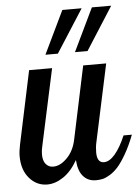

<svg xmlns="http://www.w3.org/2000/svg" viewBox="-54 -792 615 841"><g transform="rotate(-5 254.0 -372.0)"><path d="M321.8 -500H422.9L350.1 -160.2Q345.2 -139.6 345.2 -115.2Q345.2 -69.8 376 -69.8Q399.9 -69.8 424.6 -98.6Q449.2 -127.4 471.2 -179.2H507.8Q489.3 -131.3 469 -96.2Q448.7 -61 431.4 -41.7Q414.1 -22.5 395.3 -11.2Q376.5 0 363 2.9Q349.6 5.9 334 5.9Q299.8 5.9 278.6 -17.6Q257.3 -41 253.9 -89.8Q226.6 -42 191.2 -18.1Q155.8 5.9 120.1 5.9Q73.7 5.9 41.7 -30.8Q9.8 -67.4 9.8 -127.9Q9.8 -149.9 16.1 -179.2L84 -500H185.1L111.8 -160.2Q107.9 -144 107.9 -127Q107.9 -99.1 120.4 -84.5Q132.8 -69.8 152.8 -69.8Q183.6 -69.8 213.6 -100.1Q243.7 -130.4 253.9 -179.2ZM291 -561 381.8 -750H466.8L346.2 -561ZM161.1 -561 252 -750H336.9L215.8 -561Z"/></g></svg>

Font: Lobster Two
Style: Italic
Weight: 400
Designer: Pablo Impallari
Foundry: Pablo Impallari. www.impallari.com
Version: Version 1.006